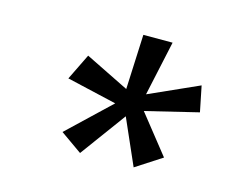

<svg xmlns="http://www.w3.org/2000/svg" viewBox="-68 -1024 753 609"><g transform="rotate(15 309.0 -720.0)"><path d="M166 -563 304 -694 140 -732 182 -818 326 -747 334 -927H430L391 -747L554 -820L571 -736L398 -694L498 -568L413 -513L347 -663L237 -513Z"/></g></svg>

Font: Krub SemiBold
Style: Italic
Weight: 600
Italic angle: -8°
Designer: Ekaluck Peanpanawate
Foundry: Cadson Demak Co.,Ltd.
Version: Version 1.000; ttfautohint (v1.6)